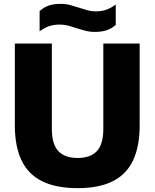

<svg xmlns="http://www.w3.org/2000/svg" viewBox="-20 -966 802 996"><path d="M383 10Q270 10 198 -26Q126 -62 91.5 -134.5Q57 -207 57 -316.5V-740H249V-298Q249 -217.5 282.8 -182Q316.5 -146.5 383 -146.5Q449 -146.5 482.5 -182Q516 -217.5 516 -298V-740H704.5V-316.5Q704.5 -207 670.5 -134.5Q636.5 -62 565.2 -26Q494 10 383 10ZM472.5 -800.5Q444.5 -800.5 420.8 -807Q397 -813.5 374 -820.5Q354 -827.5 333.5 -833Q313 -838.5 290.5 -838.5Q258 -838.5 234 -830Q210 -821.5 185.5 -803.5V-908.5Q207 -928 232.5 -937Q258 -946 293.5 -946Q322 -946 345.8 -939.5Q369.5 -933 392 -925.5Q412.5 -919 433 -913Q453.5 -907 475.5 -907Q508 -907 532 -915.8Q556 -924.5 580.5 -942.5V-837Q559.5 -818 533.8 -809.2Q508 -800.5 472.5 -800.5Z"/></svg>

Font: Encode Sans SC Condensed Thin ExtraBold
Style: Regular
Weight: 800
Version: Version 3.002